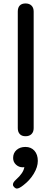

<svg xmlns="http://www.w3.org/2000/svg" viewBox="-20 -779 298 1112"><path d="M83 -37V-712Q83 -735 94.5 -747Q106 -759 128 -759Q150 -759 162.5 -746.5Q175 -734 175 -712V-37Q175 -15 162.5 -2.5Q150 10 128 10Q106 10 94.5 -2.5Q83 -15 83 -37ZM55 290Q55 277 72 262Q116 223 121 189L112 190Q89 190 72.5 174.5Q56 159 56 136Q56 107 76 89.5Q96 72 127 72Q160 72 179.5 94Q199 116 199 153Q199 188 176 226.5Q153 265 115 294Q91 313 78 313Q70 313 62 305Q55 298 55 290Z"/></svg>

Font: Kodchasan Medium
Style: Regular
Weight: 500
Designer: Katatrad Aksorn Co.,Ltd.
Foundry: Cadson Demak Co.,Ltd.
Version: Version 1.000; ttfautohint (v1.6)